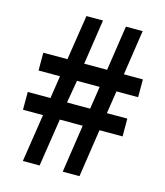

<svg xmlns="http://www.w3.org/2000/svg" viewBox="-111 -823 779 907"><g transform="rotate(15 279.0 -369.5)"><path d="M122 -234H24V-321H135L152 -432H47V-519H165L199 -739H280L247 -519H359L392 -739H474L441 -519H534V-432H428L411 -321H511V-234H398L363 0H281L316 -234H204L168 0H86ZM329 -321 346 -432H235L216 -321Z"/></g></svg>

Font: Involve SemiBold
Style: Regular
Weight: 600
Designer: Stefan Peev
Foundry: Context Ltd.
Version: Version 1.001